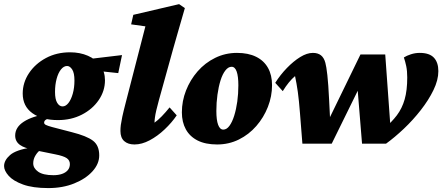

<svg xmlns="http://www.w3.org/2000/svg" viewBox="-67 -704 2190 946"><path d="M170.9 222.7Q94.7 222.7 46.4 205.1Q-2 187.5 -24.4 162.1Q-46.9 136.7 -46.9 114.3Q-46.9 85.9 -17.6 60.1Q11.7 34.2 88.9 22.5L133.8 34.2Q121.1 41 108.9 60.1Q96.7 79.1 96.7 100.6Q96.7 125 121.1 142.1Q145.5 159.2 196.3 159.2Q220.7 159.2 238.8 152.8Q256.8 146.5 267.1 134.3Q277.3 122.1 277.3 104.5Q277.3 85.9 261.7 75.2Q246.1 64.5 206.1 56.6L105.5 36.1L97.7 32.2Q55.7 27.3 31.7 10.3Q7.8 -6.8 7.8 -36.1Q7.8 -77.1 50.3 -104.5Q92.8 -131.8 162.1 -141.6L187.5 -125Q174.8 -122.1 162.6 -116.2Q150.4 -110.4 150.4 -99.6Q150.4 -92.8 159.2 -88.4Q168 -84 189.5 -78.1L287.1 -52.7Q360.4 -34.2 391.1 -10.7Q421.9 12.7 421.9 61.5Q421.9 103.5 388.7 140.1Q355.5 176.8 298.8 199.7Q242.2 222.7 170.9 222.7ZM218.8 -112.3Q139.6 -112.3 92.3 -146.5Q44.9 -180.7 44.9 -243.2Q44.9 -296.9 75.7 -343.3Q106.4 -389.6 159.2 -418Q211.9 -446.3 278.3 -446.3Q327.1 -446.3 366.2 -429.2Q405.3 -412.1 427.7 -381.3Q450.2 -350.6 450.2 -308.6Q450.2 -255.9 419.4 -210.9Q388.7 -166 336.4 -139.2Q284.2 -112.3 218.8 -112.3ZM241.2 -179.7Q256.8 -179.7 270 -196.3Q283.2 -212.9 291.5 -242.2Q299.8 -271.5 299.8 -307.6Q299.8 -344.7 288.6 -361.8Q277.3 -378.9 263.7 -378.9Q247.1 -378.9 233.4 -361.8Q219.7 -344.7 211.9 -315.4Q204.1 -286.1 204.1 -251Q204.1 -214.8 214.8 -197.3Q225.6 -179.7 241.2 -179.7ZM515.6 -343.8 359.4 -360.4 353.5 -411.1 534.2 -432.6Z M595.7 7.8Q563.5 7.8 544.9 -8.8Q526.4 -25.4 526.4 -58.6Q526.4 -73.2 528.3 -88.4Q530.3 -103.5 535.6 -128.9Q541 -154.3 552.7 -199.2L649.4 -574.2L579.1 -584L589.8 -630.9L815.4 -683.6L843.8 -664.1Q823.2 -593.8 808.6 -542Q793.9 -490.2 785.2 -460L715.8 -210Q708 -181.6 703.1 -160.6Q698.2 -139.6 696.3 -124.5Q694.3 -109.4 694.3 -99.6Q710.9 -111.3 730 -130.9Q749 -150.4 768.6 -174.8L803.7 -135.7Q779.3 -99.6 744.1 -66.4Q709 -33.2 670.4 -12.7Q631.8 7.8 595.7 7.8Z M1002.9 7.8Q945.3 7.8 906.7 -11.7Q868.2 -31.2 848.6 -66.9Q829.1 -102.5 829.1 -150.4Q829.1 -206.1 849.6 -258.3Q870.1 -310.5 906.7 -352.5Q943.4 -394.5 993.2 -418.9Q1043 -443.4 1100.6 -443.4Q1156.2 -443.4 1194.8 -424.3Q1233.4 -405.3 1253.4 -369.6Q1273.4 -334 1273.4 -284.2Q1273.4 -229.5 1252.9 -177.2Q1232.4 -125 1195.8 -83Q1159.2 -41 1109.9 -16.6Q1060.5 7.8 1002.9 7.8ZM1033.2 -65.4Q1049.8 -65.4 1063.5 -84Q1077.1 -102.5 1086.9 -133.8Q1096.7 -165 1102.1 -203.6Q1107.4 -242.2 1107.4 -283.2Q1107.4 -328.1 1099.1 -351.6Q1090.8 -375 1074.2 -375Q1057.6 -375 1043.5 -356.9Q1029.3 -338.9 1019.5 -307.6Q1009.8 -276.4 1004.4 -237.3Q999 -198.2 999 -157.2Q999 -112.3 1007.8 -88.9Q1016.6 -65.4 1033.2 -65.4Z M1422.9 3.9 1411.1 -145.5Q1406.2 -209 1400.4 -251Q1394.5 -293 1386.7 -329.1Q1355.5 -302.7 1326.2 -254.9L1289.1 -295.9Q1314.5 -335.9 1346.7 -369.1Q1378.9 -402.3 1412.1 -422.9Q1445.3 -443.4 1474.6 -443.4Q1499 -443.4 1514.2 -431.6Q1529.3 -419.9 1536.1 -394.5Q1541 -377 1545.9 -334Q1550.8 -291 1554.7 -210L1561.5 -74.2H1533.2L1709 -435.5H1831.1L1857.4 -70.3L1823.2 -68.4Q1862.3 -101.6 1888.2 -135.7Q1914.1 -169.9 1926.8 -214.4Q1939.5 -258.8 1939.5 -322.3Q1939.5 -354.5 1934.6 -377.9Q1929.7 -401.4 1922.9 -420.9Q1936.5 -429.7 1957.5 -436.5Q1978.5 -443.4 2001 -443.4Q2048.8 -443.4 2070.8 -419.9Q2092.8 -396.5 2092.8 -353.5Q2092.8 -309.6 2068.8 -260.3Q2044.9 -210.9 2006.3 -161.6Q1967.8 -112.3 1922.9 -69.8Q1877.9 -27.3 1835 3.9H1716.8L1692.4 -295.9H1714.8L1567.4 3.9Z"/></svg>

Font: Crimson Pro Black
Style: Italic
Weight: 900
Italic angle: -12°
Designer: Jacques Le Bailly
Foundry: Baron von Fonthausen
Version: Version 1.003